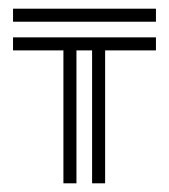

<svg xmlns="http://www.w3.org/2000/svg" viewBox="-20 -422 389 442"><path d="M10 -372V-402H339V-372ZM126 0V-306H10V-336H339V-306H222V0H192V-306H156V0Z"/></svg>

Font: Zen Tokyo Zoo
Style: Regular
Weight: 400
Designer: Yoshimichi Ohira
Foundry: A-1 Corp ZenFonts
Version: Version 1.002; ttfautohint (v1.8.3)